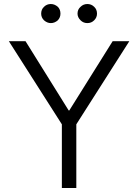

<svg xmlns="http://www.w3.org/2000/svg" viewBox="-20 -934 688 956"><path d="M322 -384H325L541 -729H624L360 -315V2H288V-315L24 -729H107ZM199 -833Q185 -847 185 -866Q185 -887 199 -900Q213 -914 233 -914Q252 -914 268 -900Q281 -887 281 -866Q281 -847 268 -833Q252 -819 233 -819Q215 -819 199 -833ZM381 -833Q366 -848 366 -866Q366 -887 381 -900Q395 -914 415 -914Q435 -914 449 -900Q463 -887 463 -866Q463 -847 449 -833Q435 -819 415 -819Q395 -819 381 -833Z"/></svg>

Font: Sinter Normal
Style: Regular
Weight: 350
Foundry: Adobe & rsms
Version: Version 1.000